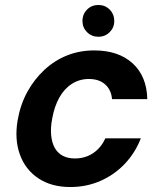

<svg xmlns="http://www.w3.org/2000/svg" viewBox="-20 -741 653 773"><path d="M263 12Q187 12 134.5 -23Q82 -58 60 -119Q38 -180 51 -257Q62 -320 90 -371Q118 -422 159 -460Q200 -498 250.5 -518Q301 -538 359 -538Q457 -538 514 -486Q571 -434 573 -342H431Q428 -379 403.5 -401Q379 -423 338 -423Q300 -423 269.5 -403.5Q239 -384 219 -348.5Q199 -313 190 -263Q183 -226 186 -196Q189 -166 200.5 -145.5Q212 -125 232.5 -114Q253 -103 282 -103Q309 -103 332.5 -112.5Q356 -122 374.5 -140.5Q393 -159 404 -184H547Q524 -125 482 -81Q440 -37 384 -12.5Q328 12 263 12ZM376 -593Q349 -593 330.5 -611.5Q312 -630 312 -656Q312 -684 330.5 -702.5Q349 -721 376 -721Q403 -721 421.5 -702.5Q440 -684 440 -656Q440 -630 421.5 -611.5Q403 -593 376 -593Z"/></svg>

Font: DM Sans 9pt
Style: Bold Italic
Weight: 700
Italic angle: -10°
Version: Version 4.004;gftools[0.9.30]